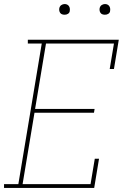

<svg xmlns="http://www.w3.org/2000/svg" viewBox="-30 -932 650 952"><path d="M-10 0V-19H61L177 -716H108V-735H559L535 -590H514L535 -716H198L144 -392H439L436 -373H141L82 -19H419L440 -145H461L437 0ZM490 -859Q484 -859 478 -861Q472 -863 468.5 -868Q465 -873 464 -879Q463 -885 464 -891Q465 -896 467.5 -900Q470 -904 473.5 -906.5Q477 -909 481.5 -910.5Q486 -912 490 -912Q497 -912 502.5 -909.5Q508 -907 511.5 -902Q515 -897 516 -891Q517 -885 516 -879Q516 -874 513.5 -870Q511 -866 507 -863.5Q503 -861 499 -860Q495 -859 490 -859ZM290 -859Q284 -859 278 -861Q272 -863 268.5 -868Q265 -873 264 -879Q263 -885 264 -891Q265 -896 267.5 -900Q270 -904 273.5 -906.5Q277 -909 281.5 -910.5Q286 -912 290 -912Q297 -912 302.5 -909.5Q308 -907 311.5 -902Q315 -897 316 -891Q317 -885 316 -879Q316 -874 313.5 -870Q311 -866 307 -863.5Q303 -861 299 -860Q295 -859 290 -859Z"/></svg>

Font: Iosevka Curly Slab ThExObl
Style: Regular
Weight: 100
Width: 7
Italic angle: -9°
Monospace: yes
Designer: Belleve Invis
Foundry: Belleve Invis
Version: Version 11.1.0; ttfautohint (v1.8.3)